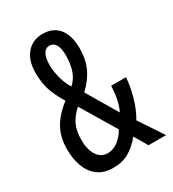

<svg xmlns="http://www.w3.org/2000/svg" viewBox="-179 -822 836 930"><g transform="rotate(-30 239.5 -357.0)"><path d="M206 -724Q264 -724 295.5 -684.5Q327 -645 327 -574Q327 -513 305.5 -466Q284 -419 239 -377L340 -207Q365 -258 368 -340H451Q448 -291 432 -234Q416 -177 390 -134L479 0H381L338 -73Q305 -33 268 -11.5Q231 10 179 10Q128 10 94.5 -15Q61 -40 45 -83Q29 -126 29 -181Q29 -245 55.5 -294Q82 -343 140 -388Q109 -439 95.5 -480.5Q82 -522 82 -577Q82 -645 115.5 -684.5Q149 -724 206 -724ZM204 -658Q184 -658 172 -637Q160 -616 160 -575Q160 -541 170.5 -501.5Q181 -462 200 -433Q229 -460 240.5 -496.5Q252 -533 252 -576Q252 -658 204 -658ZM178 -333Q142 -300 127 -266.5Q112 -233 112 -184Q112 -129 133.5 -97Q155 -65 191 -65Q250 -65 295 -138Z"/></g></svg>

Font: Noto Sans Malayalam ExtraCondensed
Style: Regular
Weight: 400
Width: 2
Designer: Jelle Bosma - Monotype Design Team
Foundry: Monotype Imaging Inc.
Version: Version 2.104; ttfautohint (v1.8.4.7-5d5b)